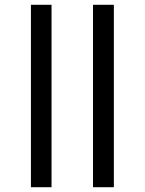

<svg xmlns="http://www.w3.org/2000/svg" viewBox="-20 -781 603 801"><path d="M109 0H195V-761H109ZM368 0H455V-761H368Z"/></svg>

Font: Noto Sans Mono SemiCondensed Medium
Style: Regular
Weight: 500
Width: 4
Designer: Monotype Design Team
Foundry: Monotype Imaging Inc.
Version: Version 2.014